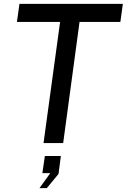

<svg xmlns="http://www.w3.org/2000/svg" viewBox="-20 -743 658 997"><path d="M68 -629H292L206 0H308L393 -629H605L618 -723H81ZM185 234H223L284 160L296 67H213L200 156H241Z"/></svg>

Font: United Sans Medium
Style: Italic
Weight: 500
Italic angle: -8°
Designer: Pablo Impallari, Rodrigo Fuenzalida (Modified by Dan O. Williams)
Version: Version 1.000;PS 001.000;hotconv 1.0.88;makeotf.lib2.5.64775